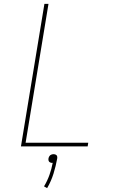

<svg xmlns="http://www.w3.org/2000/svg" viewBox="-20 -755 616 990"><path d="M88 0H432L435 -19H112L230 -735H209ZM223 215Q244 179 256 140Q268 101 275 62Q276 56 274.5 50.5Q273 45 267.5 42.5Q262 40 256 40Q250 40 244 42.5Q238 45 234.5 50.5Q231 56 230 62Q229 68 230.5 73.5Q232 79 237.5 82Q243 85 249 85Q250 85 252 84Q246 116 235 147Q224 178 207 206Z"/></svg>

Font: Iosevka Sparkle Thin Oblique
Style: Regular
Weight: 100
Italic angle: -9°
Designer: Belleve Invis
Foundry: Belleve Invis
Version: Version 4.5.0; ttfautohint (v1.8.3)